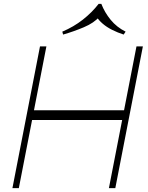

<svg xmlns="http://www.w3.org/2000/svg" viewBox="-20 -969 764 989"><path d="M137 -351 147 -401H627L617 -351ZM44 0 186 -730H219L77 0ZM541 0 683 -730H716L574 0ZM305 -791 301 -806Q360 -831 407 -868Q454 -905 488 -949H502Q519 -905 550 -867Q581 -829 627 -806L617 -791Q586 -801 558 -815Q530 -829 509 -847Q488 -865 476 -885L493 -884Q465 -851 411.5 -828.5Q358 -806 305 -791Z"/></svg>

Font: Savate ExtraLight
Style: Italic
Weight: 200
Italic angle: -11°
Designer: Max Esnée
Foundry: Plomb Type
Version: Version 2.000